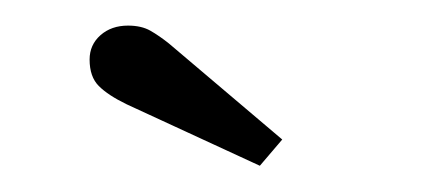

<svg xmlns="http://www.w3.org/2000/svg" viewBox="-20 -761 336 150"><path d="M183 -631.5 79 -679.5Q64.5 -686.5 57.2 -693.8Q50 -701 50 -714.5Q50 -726 58.5 -733.5Q67 -741 80 -741Q90.5 -741 97.5 -737Q104.5 -733 112 -727L200.5 -652Z"/></svg>

Font: Imbue 24pt
Style: Bold
Weight: 700
Designer: Tyler Finck
Foundry: Etcetera Type Company
Version: Version 1.102